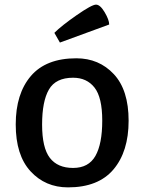

<svg xmlns="http://www.w3.org/2000/svg" viewBox="-20 -798 624 830"><path d="M452 -692 239 -614 215 -656Q246 -687 311.5 -732.5Q377 -778 395 -778Q413 -778 432.5 -745Q452 -712 452 -692ZM310 -546Q408 -546 472 -477.5Q536 -409 536 -276Q536 -143 470.5 -65.5Q405 12 274 12Q176 12 112 -57.5Q48 -127 48 -260Q48 -393 113.5 -469.5Q179 -546 310 -546ZM296 -462Q221 -462 191.5 -411Q162 -360 162 -259.5Q162 -159 195.5 -115.5Q229 -72 296 -72Q363 -72 392.5 -124Q422 -176 422 -276.5Q422 -377 388.5 -419.5Q355 -462 296 -462Z"/></svg>

Font: Convergence
Style: Regular
Weight: 400
Designer: Nicolas Silva and John Vargas
Foundry: Nicolas Silva and Jonh Vargas
Version: Version 1.002